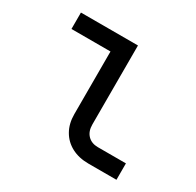

<svg xmlns="http://www.w3.org/2000/svg" viewBox="-125 -690 849 831"><g transform="rotate(30 300.0 -275.0)"><path d="M410 0Q362 0 326 -19Q290 -38 270 -73Q250 -108 250 -155V-468H55V-550H340V-155Q340 -121 359 -101.5Q378 -82 410 -82H550V0Z"/></g></svg>

Font: Pitagon Sans Mono
Style: Regular
Weight: 400
Monospace: yes
Designer: Travis Tran
Foundry: Pitagon
Version: Version 1.001;gftools[0.9.26]